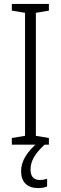

<svg xmlns="http://www.w3.org/2000/svg" viewBox="-20 -734 309 974"><path d="M228 0H40V-34L107 -45V-669L40 -680V-714H228V-680L162 -669V-45L228 -34ZM135 126Q135 179 182 179Q193 179 203 177Q213 175 219 173V212Q210 216 198.5 218Q187 220 173 220Q132 220 109.5 198Q87 176 87 134Q87 95 110.5 57.5Q134 20 173 -11L206 0Q170 33 152.5 63Q135 93 135 126Z"/></svg>

Font: Noto Sans Lao UI Cond Light
Style: Regular
Weight: 300
Width: 3
Designer: Monotype Design Team
Foundry: Monotype Imaging Inc.
Version: Version 2.000; ttfautohint (v1.8.4.7-5d5b)